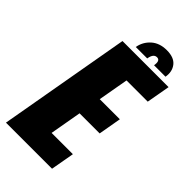

<svg xmlns="http://www.w3.org/2000/svg" viewBox="-282 -860 925 925"><g transform="rotate(45 180.5 -397.5)"><path d="M-35.5 0 83.5 -675H397.5L376 -554.5H231.5L204 -399.5H341L320.5 -282.5H183.5L155 -120.5H300L278.5 0ZM266 -795Q315.5 -795 337 -767.8Q358.5 -740.5 351.5 -700H273.5Q280 -737.5 256.5 -737.5Q233 -737.5 227 -700H149Q156 -740.5 186.5 -767.8Q217 -795 266 -795Z"/></g></svg>

Font: Anybody Condensed ExtraBold
Style: Italic
Weight: 800
Width: 3
Italic angle: -10°
Designer: Tyler Finck
Foundry: Etcetera Type Company
Version: Version 1.010; ttfautohint (v1.8.3) -l 8 -r 50 -G 200 -x 14 